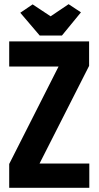

<svg xmlns="http://www.w3.org/2000/svg" viewBox="-20 -898 472 918"><path d="M169 -116 406 -583V-700H24V-580H260L24 -114V0H407V-116ZM276 -728H170L77 -837L136 -877L222 -820L308 -878L367 -839Z"/></svg>

Font: Jockey One
Style: Regular
Weight: 400
Designer: TypeTogether
Foundry: TypeTogether
Version: Version 1.002